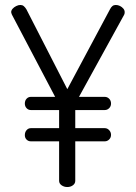

<svg xmlns="http://www.w3.org/2000/svg" viewBox="-20 -753 546 773"><path d="M251 0Q238 0 228 -7Q218 -14 218 -25V-184H104Q94 -184 87 -191Q80 -198 80 -209Q80 -221 87 -229Q94 -237 104 -237H218V-310H104Q94 -310 87 -317.5Q80 -325 80 -336Q80 -348 87 -355.5Q94 -363 104 -363H202L28 -694Q27 -697 26 -699.5Q25 -702 25 -704Q25 -711 30.5 -717.5Q36 -724 45 -728.5Q54 -733 62 -733Q70 -733 75.5 -728.5Q81 -724 86 -716L251 -394L423 -716Q427 -724 432.5 -728.5Q438 -733 446 -733Q455 -733 463 -729Q471 -725 476.5 -718.5Q482 -712 482 -704Q482 -698 480 -694L298 -363H402Q412 -363 419.5 -355.5Q427 -348 427 -336Q427 -325 419.5 -317.5Q412 -310 402 -310H283V-237H402Q412 -237 419.5 -229Q427 -221 427 -210Q427 -199 419.5 -191.5Q412 -184 402 -184H283V-25Q283 -14 273.5 -7Q264 0 251 0Z"/></svg>

Font: Dosis ExtraLight
Style: Regular
Weight: 400
Version: Version 3.001; ttfautohint (v1.8.2)